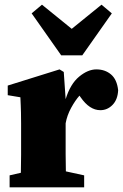

<svg xmlns="http://www.w3.org/2000/svg" viewBox="-20 -799 524 819"><path d="M21 0V-51L69 -62Q70 -98 70 -138.5Q70 -179 70 -210V-273Q70 -301 69.5 -318Q69 -335 68.5 -349.5Q68 -364 67 -384L13 -393V-434L234 -503L252 -492L260 -376Q280 -441 317.5 -472Q355 -503 391 -503Q428 -503 453.5 -481.5Q479 -460 484 -414Q482 -374 460 -351.5Q438 -329 408 -329Q362 -329 324 -384L319 -391Q301 -371 283.5 -339Q266 -307 260 -273V-210Q260 -181 260 -142Q260 -103 261 -68L339 -51V0ZM159 -779 286 -676 413 -779 457 -742 331 -563H241L115 -742Z"/></svg>

Font: Source Serif 4 Black
Style: Regular
Weight: 900
Designer: Frank Grießhammer
Foundry: Adobe
Version: Version 4.005;hotconv 1.1.0;makeotfexe 2.6.0